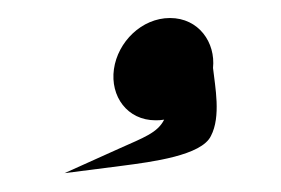

<svg xmlns="http://www.w3.org/2000/svg" viewBox="-20 -122 309 211"><path d="M211.8 27.4C223 6 216.4 -26.6 214.1 -47.3C217 -75.2 198.5 -102.2 166.8 -102.2C135.7 -102.2 109.4 -75.9 105.2 -46C101 -16.1 119.9 10.2 151 10.2C154.3 10.2 156.5 10.1 160.4 9.5C153.1 24 137.8 29.2 111.1 41.2L50.9 68.3L114.1 60.2C147.1 55.9 201.6 48.9 211.8 27.4Z"/></svg>

Font: Hi.
Style: Black
Weight: 400
Designer: Mew Too, Robert Jablonski
Foundry: Cannot Into Space Fonts
Version: Version 1.996